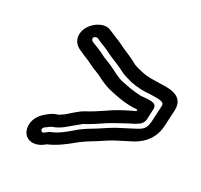

<svg xmlns="http://www.w3.org/2000/svg" viewBox="-94 -601 740 706"><g transform="rotate(20 276.0 -248.0)"><path d="M150 -13C188 -22 220 -39 248 -55C267 -66 288 -75 317 -86C346 -98 370 -110 397 -117L449 -133C490 -147 524 -177 535 -226L550 -291C565 -358 492 -362 465 -366C439 -370 415 -373 395 -381C380 -388 360 -395 353 -402C329 -422 301 -437 279 -454C262 -466 241 -478 228 -487C202 -506 163 -491 141 -467C113 -434 122 -400 144 -384C157 -375 174 -363 191 -353C209 -339 225 -329 242 -319C256 -308 275 -294 297 -283C333 -268 369 -252 420 -247L419 -241L405 -237C376 -229 344 -219 313 -204C291 -194 265 -183 243 -176C220 -169 192 -149 176 -140C172 -138 157 -131 152 -130C132 -129 111 -116 100 -109C63 -85 56 -46 68 -23C80 1 114 9 150 -13ZM116 -52C112 -57 114 -64 120 -68C132 -74 140 -78 145 -80C167 -83 182 -91 192 -96C211 -106 238 -123 250 -129C278 -138 303 -149 325 -159C348 -169 380 -179 409 -189L423 -193C429 -195 436 -197 448 -203C457 -208 463 -217 465 -224L475 -269C482 -299 440 -296 415 -299C383 -306 353 -317 326 -329C310 -337 295 -350 278 -362C261 -375 242 -383 228 -395C213 -407 193 -417 179 -427C176 -430 174 -438 177 -441C181 -445 189 -447 194 -444C210 -432 229 -422 243 -412C268 -392 297 -378 316 -362C332 -349 351 -342 364 -335C389 -325 418 -318 448 -316C491 -310 503 -305 500 -291L485 -226C478 -197 468 -189 444 -181L393 -165C360 -156 333 -143 307 -132C282 -122 255 -113 228 -96C199 -79 176 -66 146 -60C137 -58 122 -43 116 -52Z"/></g></svg>

Font: Electronic
Style: OutlineIt
Weight: 700
Version: Version 1.011